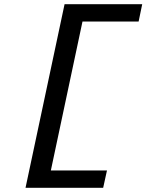

<svg xmlns="http://www.w3.org/2000/svg" viewBox="-20 -690 694 910"><path d="M101 200H469L487 118H221L371 -588H637L654 -670H286Z"/></svg>

Font: LT Wave Mono
Style: Italic
Weight: 400
Designer: Daniel Lyons
Version: Version 2.5 (Glyphs App)